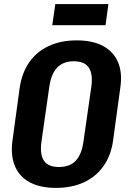

<svg xmlns="http://www.w3.org/2000/svg" viewBox="-20 -907 625 937"><path d="M253 10Q176 10 125 -17.5Q74 -45 52.5 -97Q31 -149 41 -222L76 -478Q87 -552 123 -603.5Q159 -655 218 -682.5Q277 -710 354 -710Q432 -710 483 -682.5Q534 -655 556 -603.5Q578 -552 567 -478L532 -222Q522 -149 485.5 -97Q449 -45 390 -17.5Q331 10 253 10ZM267 -92Q320 -92 349 -122Q378 -152 387 -214L426 -486Q434 -547 413 -577.5Q392 -608 340 -608Q289 -608 259.5 -577.5Q230 -547 221 -486L182 -214Q174 -152 195 -122Q216 -92 267 -92ZM509 -887 495 -784H235L250 -887Z"/></svg>

Font: Pathway Extreme Condensed
Style: Bold Italic
Weight: 700
Width: 3
Italic angle: -8°
Version: Version 1.001;gftools[0.9.26]